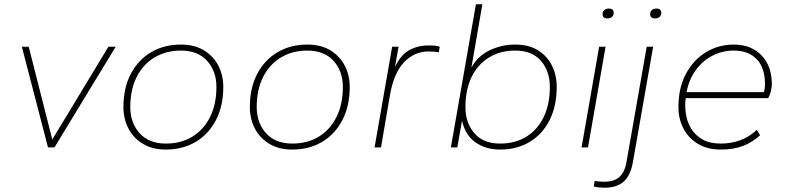

<svg xmlns="http://www.w3.org/2000/svg" viewBox="-20 -688 3684 896"><path d="M204 0 82 -470H114L224 -37L486 -470H520L234 0Z M754 10Q691 10 646.5 -17Q602 -44 579 -89Q556 -134 556 -188Q556 -278 590.5 -343.5Q625 -409 685.5 -444.5Q746 -480 824 -480Q888 -480 932 -453Q976 -426 999 -381.5Q1022 -337 1022 -282Q1022 -193 987.5 -127Q953 -61 892.5 -25.5Q832 10 754 10ZM754 -18Q825 -18 878 -50.5Q931 -83 960.5 -142.5Q990 -202 990 -282Q990 -356 946.5 -404Q903 -452 824 -452Q754 -452 700.5 -419.5Q647 -387 617.5 -328Q588 -269 588 -188Q588 -115 631.5 -66.5Q675 -18 754 -18Z M1344 10Q1281 10 1236.5 -17Q1192 -44 1169 -89Q1146 -134 1146 -188Q1146 -278 1180.5 -343.5Q1215 -409 1275.5 -444.5Q1336 -480 1414 -480Q1478 -480 1522 -453Q1566 -426 1589 -381.5Q1612 -337 1612 -282Q1612 -193 1577.5 -127Q1543 -61 1482.5 -25.5Q1422 10 1344 10ZM1344 -18Q1415 -18 1468 -50.5Q1521 -83 1550.5 -142.5Q1580 -202 1580 -282Q1580 -356 1536.5 -404Q1493 -452 1414 -452Q1344 -452 1290.5 -419.5Q1237 -387 1207.5 -328Q1178 -269 1178 -188Q1178 -115 1221.5 -66.5Q1265 -18 1344 -18Z M1728 0 1810 -470H1840L1823 -375Q1850 -432 1890 -454Q1930 -476 1981 -476Q2019 -476 2032 -470L2028 -444Q2016 -446 2004.5 -447Q1993 -448 1981 -448Q1914 -448 1866 -398Q1818 -348 1800 -245L1758 0Z M2314 10Q2246 10 2198.5 -24Q2151 -58 2136 -125L2114 0H2084L2201 -668H2231L2180 -373Q2210 -427 2265.5 -453.5Q2321 -480 2384 -480Q2448 -480 2491 -453Q2534 -426 2556 -381.5Q2578 -337 2578 -282Q2578 -193 2544.5 -127Q2511 -61 2451.5 -25.5Q2392 10 2314 10ZM2314 -18Q2385 -18 2437 -50.5Q2489 -83 2517.5 -142.5Q2546 -202 2546 -282Q2546 -356 2504.5 -404Q2463 -452 2384 -452Q2314 -452 2261.5 -419.5Q2209 -387 2180.5 -328Q2152 -269 2152 -188Q2152 -115 2193.5 -66.5Q2235 -18 2314 -18Z M2815 -602Q2792 -602 2792 -622Q2792 -634 2800 -641Q2808 -648 2821 -648Q2844 -648 2844 -628Q2844 -616 2836 -609Q2828 -602 2815 -602ZM2694 0 2776 -470H2806L2724 0Z M3037 -602Q3014 -602 3014 -622Q3014 -634 3022 -641Q3030 -648 3043 -648Q3066 -648 3066 -628Q3066 -616 3058 -609Q3050 -602 3037 -602ZM2801 188Q2789 188 2773.5 186.5Q2758 185 2751 182L2755 156Q2763 158 2776 159Q2789 160 2801 160Q2846 160 2871 137.5Q2896 115 2904 66L2998 -470H3028L2934 66Q2923 131 2890.5 159.5Q2858 188 2801 188Z M3344 10Q3281 10 3236.5 -17Q3192 -44 3169 -89Q3146 -134 3146 -188Q3146 -279 3181.5 -344.5Q3217 -410 3275.5 -445Q3334 -480 3404 -480Q3486 -480 3534 -429.5Q3582 -379 3582 -294Q3582 -282 3577.5 -263Q3573 -244 3565 -230H3180Q3175 -193 3181 -155.5Q3187 -118 3206 -87Q3225 -56 3259 -37Q3293 -18 3344 -18Q3392 -18 3434.5 -33.5Q3477 -49 3512 -82L3527 -57Q3492 -24 3447.5 -7Q3403 10 3344 10ZM3184 -258H3545Q3550 -276 3550 -294Q3550 -371 3511.5 -411.5Q3473 -452 3404 -452Q3352 -452 3306.5 -429Q3261 -406 3228.5 -363Q3196 -320 3184 -258Z"/></svg>

Font: Gantari Thin
Style: Italic
Weight: 100
Italic angle: -10°
Designer: Anugrah Pasau
Foundry: Lafontype
Version: Version 1.000; ttfautohint (v1.8.4.7-5d5b)